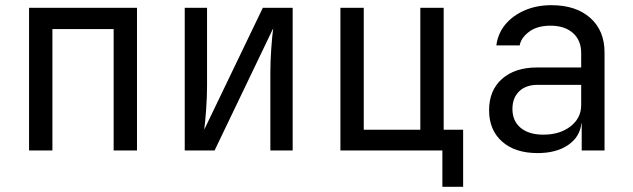

<svg xmlns="http://www.w3.org/2000/svg" viewBox="-20 -580 2440 740"><path d="M92 0V-550H508V0H418V-468H182V0Z M692 0V-550H778V-250Q778 -207 774.5 -158Q771 -109 767 -80L993 -550H1108V0H1022V-300Q1022 -344 1025.5 -393Q1029 -442 1033 -471L807 0Z M1685 140V0H1292V-550H1382V-80H1600V-550H1690V-80H1765V140Z M2052 10Q1965 10 1915 -34.5Q1865 -79 1865 -155Q1865 -232 1915 -276Q1965 -320 2050 -320H2220V-375Q2220 -425 2188 -453Q2156 -481 2102 -481Q2050 -481 2019 -457.5Q1988 -434 1983 -405H1893Q1899 -451 1927.5 -485.5Q1956 -520 2002 -540Q2048 -560 2105 -560Q2200 -560 2255 -511Q2310 -462 2310 -378V0H2222V-105H2221Q2215 -52 2169.5 -21Q2124 10 2052 10ZM2074 -61Q2138 -61 2179 -93Q2220 -125 2220 -175V-253H2052Q2007 -253 1981 -228Q1955 -203 1955 -160Q1955 -114 1986.5 -87.5Q2018 -61 2074 -61Z"/></svg>

Font: NKDuy Mono
Style: Regular
Weight: 400
Monospace: yes
Designer: NKDuy
Foundry: NKDuy
Version: Version 2.251; ttfautohint (v1.8.4.7-5d5b)